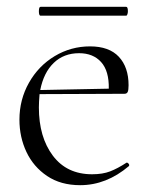

<svg xmlns="http://www.w3.org/2000/svg" viewBox="-20 -531 445 563"><path d="M352 -54Q355 -54 357.5 -50.5Q360 -47 358 -44Q292 12 215 12Q158 12 118 -15Q78 -42 57.5 -85.5Q37 -129 37 -180Q37 -239 65 -288.5Q93 -338 140.5 -366.5Q188 -395 244 -395Q300 -395 328.5 -364.5Q357 -334 357 -281Q357 -267 354.5 -261.5Q352 -256 345 -256L96 -255Q94 -231 94 -216Q94 -129 135 -74.5Q176 -20 250 -20Q281 -20 303 -28.5Q325 -37 351 -54ZM98 -267 299 -271Q300 -323 276.5 -349Q253 -375 212 -375Q167 -375 137.5 -346.5Q108 -318 98 -267ZM94 -498Q94 -511 99 -511H350Q355 -511 355 -498Q355 -493 353.5 -489Q352 -485 350 -485H99Q94 -485 94 -498Z"/></svg>

Font: Cormorant Garamond Light
Style: Regular
Weight: 300
Designer: Christian Thalmann (Catharsis Fonts)
Version: Version 3.000